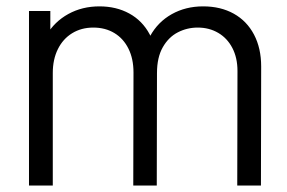

<svg xmlns="http://www.w3.org/2000/svg" viewBox="-20 -574 888 594"><path d="M591.7 -488.7Q558.7 -488.7 530.1 -473.9Q501.5 -459.2 483.6 -427.8Q465.7 -396.3 465.7 -348.3L422 -361Q420.3 -418.2 444.3 -462.1Q468.3 -506 511.4 -530.2Q554.5 -554.3 608.3 -554.3Q662.5 -554.3 703.2 -531.7Q743.8 -509 765.9 -466.9Q788 -424.8 788 -368.3L787.3 0H714L714.7 -354.3Q714.7 -395.3 698.8 -425.7Q683 -456 655.1 -472.3Q627.2 -488.7 591.7 -488.7ZM69.7 -540H135.7V-407H143.3V0H69.7ZM268.7 -488.7Q231.7 -488.7 203.2 -471.2Q174.8 -453.8 159.1 -422.1Q143.3 -390.3 143.3 -348.3L99.7 -372.3Q99.7 -424 124.1 -465.5Q148.5 -507 191.4 -530.7Q234.3 -554.3 287.7 -554.3Q339.7 -554.3 380 -532.2Q420.3 -510.2 443 -467.9Q465.7 -425.7 465.7 -366.3L465 0H392.3L393 -349.7Q393 -392 377.5 -423.3Q362 -454.7 333.9 -471.7Q305.8 -488.7 268.7 -488.7Z"/></svg>

Font: Tap Sans
Style: Regular
Weight: 400
Designer: Tap Payments
Foundry: Tap Payments
Version: Version 1.001;Glyphs 3.1.2 (3151)